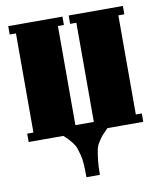

<svg xmlns="http://www.w3.org/2000/svg" viewBox="-79 -563 677 816"><g transform="rotate(-10 259.5 -155.0)"><path d="M12.2 -36.1H39.1V-463.9H12.2V-500H246.1V-463.9H220.2V-36.1H299.8V-463.9H272.9V-500H506.8V-463.9H481V-36.1H506.8V0H352.1Q334.5 17.6 327.9 24.9Q321.3 32.2 310.5 48.6Q299.8 64.9 296.1 81.3Q292.5 97.7 289.3 125Q286.1 152.3 286.1 189.9H228Q228 157.7 226.6 133.8Q225.1 109.9 220 91.3Q214.8 72.8 211.2 61.8Q207.5 50.8 197.5 37.8Q187.5 24.9 182.1 19.3Q176.8 13.7 162.1 0H12.2Z"/></g></svg>

Font: Lletraferida
Style: Heavy
Weight: 900
Designer: Josep Patau Bellart
Foundry: Josep Patau Bellart
Version: Version 1.000